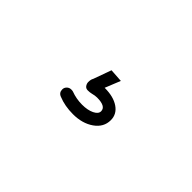

<svg xmlns="http://www.w3.org/2000/svg" viewBox="-6 -223 612 612"><g transform="rotate(45 300.0 83.0)"><path d="M388 104Q388 136 359.5 156Q331 176 289 176Q252 176 223 164Q209 159 209 144Q209 136 215 130Q221 124 230 124Q235 124 238 125Q262 134 288 134Q313 134 329.5 126Q346 118 346 106Q346 84 306 84Q297 84 286 87Q278 89 269 89Q260 89 255.5 82.5Q251 76 251 69Q251 57 255 51L277 -10L322 -7L301 45H302Q341 45 364.5 61Q388 77 388 104Z"/></g></svg>

Font: Tsukimi Rounded
Style: Regular
Weight: 400
Designer: Takashi Funayama
Foundry: Takashi Funayama
Version: Version 1.032; ttfautohint (v1.8.3)